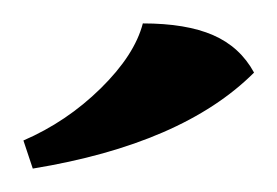

<svg xmlns="http://www.w3.org/2000/svg" viewBox="-20 -624 237 164"><path d="M0 -504Q37 -520 66 -548.5Q95 -577 102 -604Q139 -604 162 -594Q185 -584 197 -562Q136 -501 8 -480Z"/></svg>

Font: Mirza
Style: Regular
Weight: 400
Designer: Arabic design by Kourosh Beigpour, Latin design by Eduardo Tunni, engineering by Lasse Fister
Version: Version 1.0010g